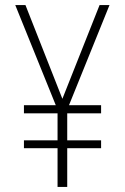

<svg xmlns="http://www.w3.org/2000/svg" viewBox="-20 -734 492 754"><path d="M225 -346 80 -714H40L199 -321H74V-289H206V-183H74V-152H206V0H244V-152H377V-183H244V-289H377V-321H251L410 -714H371Z"/></svg>

Font: Noto Sans Malayalam Condensed ExtraLight
Style: Regular
Weight: 200
Width: 3
Designer: Jelle Bosma - Monotype Design Team
Foundry: Monotype Imaging Inc.
Version: Version 2.104